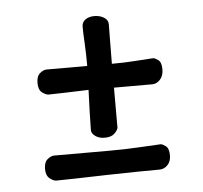

<svg xmlns="http://www.w3.org/2000/svg" viewBox="-39 -605 518 489"><g transform="rotate(-5 220.5 -360.5)"><path d="M187 -541Q187 -552 196 -558.5Q205 -565 219 -565Q233 -565 243.5 -558.5Q254 -552 254 -541Q254 -524 253.5 -497Q253 -470 253 -440Q286 -440 312.5 -442Q339 -444 359 -445Q363 -445 371.5 -439Q380 -433 380 -415Q380 -398 371 -388.5Q362 -379 351 -379H253V-276Q251 -269 243 -261.5Q235 -254 218 -254Q204 -254 194.5 -261Q185 -268 185 -276Q185 -292 186 -322.5Q187 -353 188 -379Q156 -378 128 -377Q100 -376 86 -376Q79 -376 69.5 -383Q60 -390 60 -408Q60 -425 69 -432.5Q78 -440 86 -440H190Q190 -473 188.5 -498.5Q187 -524 187 -541ZM359 -225Q363 -225 371.5 -219Q380 -213 380 -195Q380 -179 371 -170Q362 -161 351 -161Q329 -161 291.5 -160.5Q254 -160 214 -159Q174 -158 139 -157Q104 -156 86 -156Q79 -156 69.5 -163.5Q60 -171 60 -188Q60 -205 69 -212.5Q78 -220 86 -220H227Q269 -220 302 -222Q335 -224 359 -225Z"/></g></svg>

Font: Scratch Savers
Style: Book
Weight: 400
Designer: Pablo Impallari, Rodrigo Fuenzalida, Brenda Gallo
Foundry: Pablo Impallari, Rodrigo Fuenzalida, Brenda Gallo
Version: Version 4.0b1